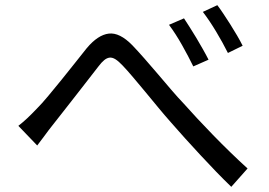

<svg xmlns="http://www.w3.org/2000/svg" viewBox="-20 -746 1040 743"><path d="M692 -675Q701 -661 714 -641Q727 -621 740 -599Q753 -577 765.5 -555Q778 -533 787 -515L728 -489Q709 -528 684.5 -571.5Q660 -615 634 -650ZM821 -726Q831 -713 844 -693.5Q857 -674 871 -652Q885 -630 897.5 -608.5Q910 -587 919 -569L862 -541Q842 -581 816.5 -623.5Q791 -666 765 -700ZM51 -259Q69 -273 85.5 -288.5Q102 -304 122 -325Q142 -345 166.5 -374.5Q191 -404 217.5 -436.5Q244 -469 269.5 -501.5Q295 -534 316 -560Q359 -611 401 -616Q443 -621 492 -571Q514 -548 539 -519.5Q564 -491 590 -460.5Q616 -430 642 -399.5Q668 -369 692 -344Q714 -319 743 -288Q772 -257 804 -224Q836 -191 870.5 -157.5Q905 -124 938 -94L875 -23Q847 -50 816.5 -81.5Q786 -113 755.5 -146Q725 -179 695.5 -211.5Q666 -244 641 -273Q617 -300 591.5 -331Q566 -362 541.5 -391.5Q517 -421 495 -447Q473 -473 455 -492Q439 -509 427 -516.5Q415 -524 404.5 -523Q394 -522 383.5 -513.5Q373 -505 361 -489Q344 -467 321 -437.5Q298 -408 273.5 -376.5Q249 -345 225 -314.5Q201 -284 183 -261Q167 -241 151.5 -219.5Q136 -198 124 -183Z"/></svg>

Font: SpoqaHanSansJP-Regular
Style: Regular
Weight: 400
Designer: [Source Han Sans]
Ryoko NISHIZUKA  (kana & ideographs); Paul D. Hunt (Latin, Greek & Cyrillic); Wenlong ZHANG  (bopomofo
Foundry: Spoqa (http://bi.spoqa.com)
Version: Version 1.002.20150607